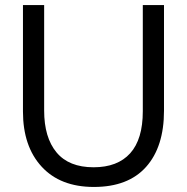

<svg xmlns="http://www.w3.org/2000/svg" viewBox="-20 -726 742 761"><path d="M352 15Q488 15 559 -64.5Q630 -144 630 -287V-706H546V-285Q546 -174 496 -118.5Q446 -63 351 -63Q253 -63 204 -122Q155 -181 155 -288V-706H71V-284Q71 -146 145 -65.5Q219 15 352 15Z"/></svg>

Font: Geom Light
Style: Regular
Weight: 300
Version: Version 1.102